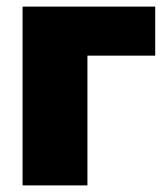

<svg xmlns="http://www.w3.org/2000/svg" viewBox="-20 -561 506 581"><path d="M449.7 -541V-392.6H244.6V0H48.3V-541Z"/></svg>

Font: Inter 17pt Black
Style: Regular
Weight: 900
Version: Version 4.001;git-66647c0bb